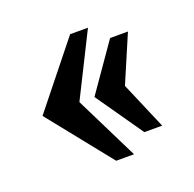

<svg xmlns="http://www.w3.org/2000/svg" viewBox="-80 -503 563 556"><g transform="rotate(-20 201.5 -225.0)"><path d="M189 -30 33 -225 189 -420H244L147 -226L244 -30ZM294 -80 193 -225 294 -370H349L287 -225L349 -80Z"/></g></svg>

Font: El Messiri SemiBold
Style: Regular
Weight: 600
Designer: Mohamed Gaber
Foundry: Kief Type Foundry
Version: Version 2.020; ttfautohint (v1.8.3)